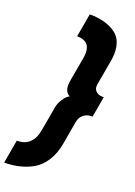

<svg xmlns="http://www.w3.org/2000/svg" viewBox="-256 -830 832 1180"><g transform="rotate(20 160.0 -240.0)"><path d="M140 -305Q140 -319 143 -336L171 -493Q174 -511 174 -527Q174 -605 89 -605L116 -758Q221 -758 286 -712Q341 -672 341 -585Q341 -559 335 -528L308 -376Q306 -367 306 -352.5Q306 -338 320.5 -323.5Q335 -309 361 -309H371L347 -173H337Q311 -173 289 -156Q267 -139 261 -106L234 48Q222 113 192 160Q162 207 120 232Q39 278 -67 278L-40 125Q62 125 82 13L110 -146Q115 -174 129.5 -197.5Q144 -221 156 -231Q168 -241 173 -242Q140 -257 140 -305Z"/></g></svg>

Font: Fugaz One
Style: Regular
Weight: 400
Designer: Daniel Hernandez
Foundry: Daniel Hernandez
Version: Version 1.002